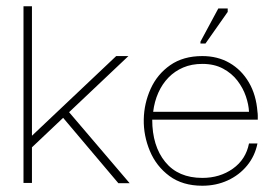

<svg xmlns="http://www.w3.org/2000/svg" viewBox="-20 -583 888 613"><path d="M82 1H55V-563H82ZM197 -229 394 2H358L178 -211ZM75 -106V-143L351 -404H390Z M626 10Q563 10 521 -21Q479 -52 458.5 -101Q438 -150 439 -202Q440 -253 461 -299.5Q482 -346 523.5 -375Q565 -404 626 -404Q675 -404 713 -382Q751 -360 774.5 -320Q798 -280 802 -226Q803 -220 803 -213.5Q803 -207 803 -201H466Q466 -117 507.5 -66Q549 -15 626 -15Q682 -15 723.5 -44.5Q765 -74 775 -125H802Q794 -85 769 -54.5Q744 -24 707 -7Q670 10 626 10ZM469 -226H775Q774 -249 765 -275.5Q756 -302 738 -325.5Q720 -349 692 -364Q664 -379 626 -379Q592 -379 565 -367.5Q538 -356 518 -335.5Q498 -315 485.5 -287Q473 -259 469 -226ZM636 -444H620V-450L677 -556H707V-545Z"/></svg>

Font: Darker Grotesque Light
Style: Regular
Weight: 300
Designer: Gabriel Lam
Foundry: TypeRant
Version: Version 1.000;gftools[0.9.28]